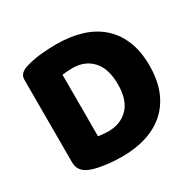

<svg xmlns="http://www.w3.org/2000/svg" viewBox="-142 -774 951 941"><g transform="rotate(-30 333.0 -303.5)"><path d="M451 -301Q451 -391 409 -436.5Q367 -482 297 -482Q283 -482 268.5 -481Q254 -480 239 -478V-130Q250 -128 266 -126.5Q282 -125 296 -125Q365 -125 408 -169Q451 -213 451 -301ZM631 -304Q631 -224 607 -164Q583 -104 538.5 -64Q494 -24 432 -4Q370 16 295 16Q278 16 256 15Q234 14 210.5 11Q187 8 163.5 3.5Q140 -1 120 -9Q65 -30 65 -82V-549Q65 -570 76.5 -581.5Q88 -593 108 -600Q151 -614 199 -618.5Q247 -623 285 -623Q363 -623 426.5 -604Q490 -585 535.5 -545.5Q581 -506 606 -446Q631 -386 631 -304Z"/></g></svg>

Font: Baloo Paaji 2 ExtraBold
Style: Regular
Weight: 800
Designer: Shuchita Grover, Noopur Datye and Ek Type
Foundry: Ek Type
Version: Version 1.640;hotconv 1.0.111;makeotfexe 2.5.65597; ttfautoh